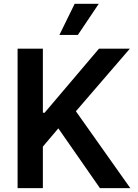

<svg xmlns="http://www.w3.org/2000/svg" viewBox="-20 -981 717 1001"><path d="M71.7 0H203.5V-216.6L284.1 -311.8L501.1 0H659.4L375.7 -400.9L657 -727.3H496.1L212.4 -393.1H203.5V-727.3H71.7ZM289.8 -799H386L495 -961.3H369.3Z"/></svg>

Font: Margiela Sans Semi Bold
Style: Regular
Weight: 600
Designer: Stefan Endress, Andreas Faust
Version: Version 1.100;FEAKit 1.0